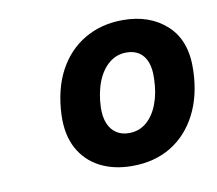

<svg xmlns="http://www.w3.org/2000/svg" viewBox="-51 -797 543 480"><g transform="rotate(-10 220.0 -556.5)"><path d="M249 -374.3Q202.6 -374.3 167.6 -392.3Q132.7 -410.3 113.7 -445Q94.7 -479.7 96.4 -530.3Q99.1 -595.3 123.7 -641.5Q148.3 -687.7 190.9 -712.7Q233.6 -737.7 288.1 -737.7Q357 -737.7 399.9 -697.9Q442.9 -658 440.1 -582.4Q438.1 -519.1 413.9 -472.2Q389.7 -425.3 347.7 -399.8Q305.7 -374.3 249 -374.3ZM254.9 -456.7Q280.7 -456.7 299.4 -472.4Q318 -488.1 328.5 -515.6Q339 -543 340 -578.1Q341.3 -604 334.9 -621.4Q328.4 -638.7 315.3 -647.5Q302.1 -656.3 283 -656.3Q258 -656.3 238.9 -640.4Q219.7 -624.6 208.7 -596.4Q197.7 -568.3 196.4 -531Q196.1 -507.1 202.9 -490.9Q209.6 -474.6 223.1 -465.6Q236.6 -456.7 254.9 -456.7Z"/></g></svg>

Font: Mona Sans ExtraLight
Style: Italic
Weight: 200
Italic angle: -11.6951°
Designer: Deni Anggara
Foundry: GitHub
Version: Version 2.000